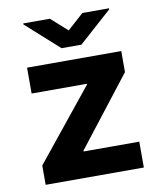

<svg xmlns="http://www.w3.org/2000/svg" viewBox="-84 -816 740 883"><g transform="rotate(-10 286.0 -374.5)"><path d="M57.5 0V-90.2L324.6 -420.8V-424.7H66.8V-545.5H506.7V-447.1L256 -124.6V-120.7H516V0ZM209.2 -748.9 285.2 -680.8 360.8 -748.9H485.4V-744L331.3 -606.2H238.6L84.9 -744V-748.9Z"/></g></svg>

Font: Inter UI
Style: Bold
Weight: 700
Designer: Rasmus Andersson
Foundry: rsms
Version: 3.2;8d6f07862